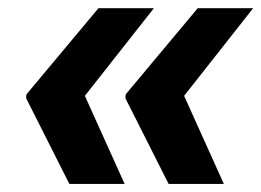

<svg xmlns="http://www.w3.org/2000/svg" viewBox="-20 -535 649 477"><path d="M289.6 -78.1H152.3L44.9 -291L45.9 -297.9H190.4ZM362.3 -514.6 188.5 -293.9H44.9L45.9 -300.8L224.6 -514.6ZM536.1 -78.1H398.9L291.5 -291L292.5 -297.9H437ZM608.9 -514.6 435.1 -293.9H291.5L292.5 -300.8L471.2 -514.6Z"/></svg>

Font: Inter Tight
Style: Bold Italic
Weight: 700
Italic angle: -9.39999°
Designer: Rasmus Andersson
Foundry: rsms
Version: Version 3.004